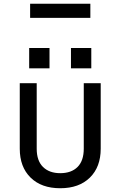

<svg xmlns="http://www.w3.org/2000/svg" viewBox="-20 -992 640 1020"><path d="M300 8Q200 8 142.5 -48.5Q85 -105 85 -202V-550H175V-202Q175 -138 208.5 -105Q242 -72 300 -72Q359 -72 392 -105Q425 -138 425 -202V-550H515V-202Q515 -105 457.5 -48.5Q400 8 300 8ZM135 -737H243V-629H135ZM357 -737H465V-629H357ZM140 -897V-972H460V-897Z"/></svg>

Font: Tiny
Style: Regular
Weight: 400
Designer: Philipp Nurullin, Konstantin Bulenkov
Foundry: JetBrains
Version: Version 2.251; ttfautohint (v1.8.4.7-5d5b)